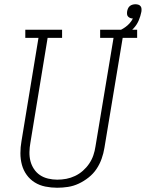

<svg xmlns="http://www.w3.org/2000/svg" viewBox="-20 -875 686 903"><path d="M249 8Q221 8 193.5 2.5Q166 -3 143.5 -17Q121 -31 105.5 -52.5Q90 -74 83 -100Q76 -126 76 -154.5Q76 -183 81 -211L161 -697H99V-735H272V-697H204L123 -204Q119 -182 118.5 -160Q118 -138 123 -118Q128 -98 139.5 -80.5Q151 -63 168 -51.5Q185 -40 206.5 -35Q228 -30 249 -30Q271 -30 292 -34Q313 -38 333 -47.5Q353 -57 370 -72Q387 -87 399.5 -105.5Q412 -124 419 -144.5Q426 -165 429 -186L514 -697H451V-735H625V-697H557L471 -179Q467 -154 458 -128.5Q449 -103 434 -80.5Q419 -58 397 -40.5Q375 -23 350.5 -11.5Q326 0 300 4Q274 8 249 8ZM536 -697 525 -725Q550 -733 571.5 -749Q593 -765 605 -788Q605 -788 605 -788Q605 -788 605 -788Q598 -788 592 -790.5Q586 -793 582 -797.5Q578 -802 577.5 -808.5Q577 -815 578 -822Q579 -828 582 -835Q585 -842 590.5 -846.5Q596 -851 603 -853Q610 -855 617 -855Q624 -855 630.5 -853Q637 -851 641 -846Q645 -841 645.5 -834Q646 -827 645 -820Q641 -799 632.5 -779Q624 -759 609 -742.5Q594 -726 575 -714.5Q556 -703 536 -697Z"/></svg>

Font: Iosevka Curly Slab XLtExObl
Style: Regular
Weight: 200
Width: 7
Italic angle: -9°
Monospace: yes
Designer: Belleve Invis
Foundry: Belleve Invis
Version: Version 11.0.0; ttfautohint (v1.8.3)